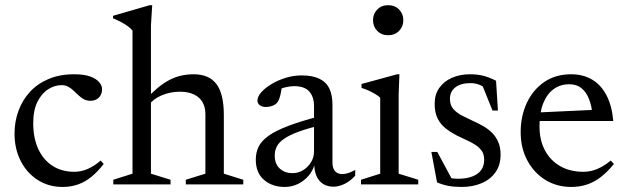

<svg xmlns="http://www.w3.org/2000/svg" viewBox="-20 -730 2483 760"><path d="M273 -436Q314 -436 338.2 -426.8Q362.5 -417.5 373.2 -404Q384 -390.5 384 -377.5Q384 -363.5 378.2 -353Q372.5 -342.5 362 -336.8Q351.5 -331 338 -331Q323.5 -331 312 -337.2Q300.5 -343.5 290.8 -352.8Q281 -362 271.2 -371.2Q261.5 -380.5 250 -386.8Q238.5 -393 224 -393Q196.5 -393 170.8 -376.8Q145 -360.5 128.2 -327Q111.5 -293.5 111.5 -242.5Q111.5 -183.5 131.5 -140.2Q151.5 -97 188 -73.5Q224.5 -50 274 -50Q301.5 -50 327.8 -61.5Q354 -73 378.5 -94.5L390.5 -81Q366.5 -50 341.5 -29.8Q316.5 -9.5 288.5 0.2Q260.5 10 228 10Q172 10 129 -17.8Q86 -45.5 61.8 -93.2Q37.5 -141 37.5 -201Q37.5 -248.5 53 -291Q68.5 -333.5 98.2 -366Q128 -398.5 172 -417.2Q216 -436 273 -436Z M715.5 -18.5 793 -42.5V-279Q793 -306 781.5 -325.8Q770 -345.5 747.5 -356.2Q725 -367 692.5 -367Q653 -367 619.2 -352.2Q585.5 -337.5 572.5 -317L553 -333Q579.5 -361.5 603.2 -381.2Q627 -401 649.8 -413Q672.5 -425 696.5 -430.5Q720.5 -436 747 -436Q807.5 -436 836.8 -397.2Q866 -358.5 866 -274.5V-42.5L943 -18.5V0H715.5ZM655 0H428.5V-18.5L504.5 -42.5V-609Q498 -617 487.5 -625Q477 -633 462 -641.2Q447 -649.5 427.5 -657.5V-667.5L572.5 -709.5H582.5L577.5 -629.5V-42.5L655 -18.5Z M1252 -271.5 1260 -236.5Q1201 -223 1163.5 -209.2Q1126 -195.5 1105 -181Q1084 -166.5 1075.8 -150.2Q1067.5 -134 1067.5 -114.5Q1067.5 -80.5 1087.8 -62.5Q1108 -44.5 1137 -44.5Q1160.5 -44.5 1180 -56.5Q1199.5 -68.5 1211.2 -88Q1223 -107.5 1223 -130V-310Q1223 -346 1204.5 -367.5Q1186 -389 1143.5 -389Q1128.5 -389 1109 -384.2Q1089.5 -379.5 1071 -370L1096.5 -393Q1095 -379 1092.2 -365Q1089.5 -351 1085.8 -340Q1082 -329 1076.5 -323Q1068.5 -314.5 1056.5 -310.5Q1044.5 -306.5 1032.5 -306.5Q1017 -306.5 1008 -313.8Q999 -321 999 -332Q999 -347.5 1014.2 -364.8Q1029.5 -382 1054.8 -397.2Q1080 -412.5 1111 -422Q1142 -431.5 1174 -431.5Q1217.5 -431.5 1244.5 -418.2Q1271.5 -405 1283.8 -379.2Q1296 -353.5 1296 -316V-87.5Q1296 -72 1300.5 -61.8Q1305 -51.5 1313.8 -46.2Q1322.5 -41 1335.5 -41Q1347 -41 1360.2 -45.5Q1373.5 -50 1386 -57.5V-34.5Q1365.5 -12 1342.8 -1.5Q1320 9 1300.5 9Q1276.5 9 1259.2 -1.8Q1242 -12.5 1233 -32.8Q1224 -53 1224 -80.5L1227 -85.5Q1220.5 -57.5 1202.8 -36Q1185 -14.5 1160.2 -2.2Q1135.5 10 1107.5 10Q1057.5 10 1025 -18Q992.5 -46 992.5 -98.5Q992.5 -126.5 1003.8 -149.5Q1015 -172.5 1043.5 -192.8Q1072 -213 1122.8 -232.2Q1173.5 -251.5 1252 -271.5Z M1516.5 -590.5Q1490 -590.5 1473.2 -607.8Q1456.5 -625 1456.5 -650Q1456.5 -675 1473.2 -692.2Q1490 -709.5 1516.5 -709.5Q1543 -709.5 1559.8 -692.2Q1576.5 -675 1576.5 -650Q1576.5 -625 1559.8 -607.8Q1543 -590.5 1516.5 -590.5ZM1561 -436 1558 -355V-42.5L1635.5 -18.5V0H1409V-18.5L1485 -42.5V-343Q1479.5 -349 1467.8 -356.2Q1456 -363.5 1441.2 -370.5Q1426.5 -377.5 1411 -382V-397.5L1552 -436Z M1840.5 -436Q1868.5 -436 1891.5 -430.5Q1914.5 -425 1943.5 -410.5L1951 -292.5H1929.5L1880.5 -414L1914.5 -372Q1896 -386.5 1879.2 -393.8Q1862.5 -401 1842 -401Q1804.5 -401 1782.8 -384.5Q1761 -368 1761 -338.5Q1761 -314 1774.5 -298.5Q1788 -283 1810 -271.8Q1832 -260.5 1857 -249Q1876 -240.5 1894.5 -229.8Q1913 -219 1928 -204Q1943 -189 1952.2 -168Q1961.5 -147 1961.5 -117.5Q1961.5 -76.5 1941.2 -48Q1921 -19.5 1886.2 -4.8Q1851.5 10 1807 10Q1778 10 1755.2 5.8Q1732.5 1.5 1710 -8L1687.5 -128.5H1711L1778 -4L1717 -43Q1736 -34 1748.8 -29.5Q1761.5 -25 1772 -23.8Q1782.5 -22.5 1793.5 -22.5Q1841 -22.5 1868.8 -41.5Q1896.5 -60.5 1896.5 -98Q1896.5 -119 1886.8 -133Q1877 -147 1860.8 -157.2Q1844.5 -167.5 1825.5 -176Q1806.5 -184.5 1788.5 -193.5Q1764.5 -206 1744.5 -221.5Q1724.5 -237 1712.5 -260.5Q1700.5 -284 1700.5 -319Q1700.5 -356 1718.8 -382Q1737 -408 1768.8 -422Q1800.5 -436 1840.5 -436Z M2240.5 -436Q2289 -436 2324.5 -414.5Q2360 -393 2381.2 -351.8Q2402.5 -310.5 2407.5 -251H2101.5L2102.5 -284.5L2359.5 -296.5L2325.5 -275.5Q2322 -311.5 2311.2 -338.8Q2300.5 -366 2281.5 -381.2Q2262.5 -396.5 2233 -396.5Q2198 -396.5 2171.5 -377.2Q2145 -358 2130.2 -321Q2115.5 -284 2115.5 -230.5Q2115.5 -175 2137.2 -134.5Q2159 -94 2198 -72Q2237 -50 2289 -50Q2308 -50 2326.2 -55Q2344.5 -60 2362.5 -70Q2380.5 -80 2397.5 -94.5L2410 -81Q2385 -50 2359 -29.8Q2333 -9.5 2304 0.2Q2275 10 2241.5 10Q2183.5 10 2138.2 -18.2Q2093 -46.5 2067 -95.5Q2041 -144.5 2041 -207Q2041 -270 2065 -322Q2089 -374 2133.8 -405Q2178.5 -436 2240.5 -436Z"/></svg>

Font: Newsreader 16pt
Style: Regular
Weight: 400
Designer: Hugues Gentile
Foundry: Production Type
Version: Version 1.003